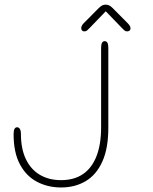

<svg xmlns="http://www.w3.org/2000/svg" viewBox="-20 -796 659 826"><path d="M242.5 10.5Q186 10.5 139.5 -13.8Q93 -38 65.8 -88.8Q38.5 -139.5 38.5 -219Q38.5 -233.5 42.2 -241Q46 -248.5 53.5 -248.5Q61 -248.5 65.5 -241.2Q70 -234 70 -220Q70 -155.5 91.5 -111Q113 -66.5 151.8 -43.8Q190.5 -21 242.5 -21Q299 -21 337.2 -47.2Q375.5 -73.5 395.2 -124.2Q415 -175 415 -248.5V-590.5Q415 -619 430.5 -619Q446 -619 446 -590.5V-246.5Q446 -157.5 420.2 -100.8Q394.5 -44 348.8 -16.8Q303 10.5 242.5 10.5ZM529.5 -696Q541.5 -684 541.5 -674Q541.5 -668 537.5 -664.5Q533.5 -661 527 -661Q520.5 -661 516 -664.5Q511.5 -668 504 -676L435 -747.5L365.5 -675.5Q358 -667.5 353.8 -664.2Q349.5 -661 342.5 -661Q336.5 -661 333 -664.8Q329.5 -668.5 329.5 -675Q329.5 -679.5 332 -685Q334.5 -690.5 340 -696L405 -761.5Q413 -769.5 420 -772.8Q427 -776 434.5 -776Q442.5 -776 449.5 -772.8Q456.5 -769.5 464.5 -761.5Z"/></svg>

Font: Sono Monospace ExtraLight
Style: Regular
Weight: 250
Version: Version 2.112